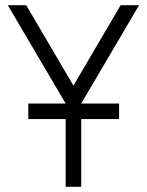

<svg xmlns="http://www.w3.org/2000/svg" viewBox="-20 -720 565 740"><path d="M10 -700 233 -321V0H293V-321L516 -700H445L263 -390L81 -700ZM89 -261H439V-321H89Z"/></svg>

Font: Unageo
Style: Light
Weight: 300
Designer: Richard Sepsi
Foundry: Richard Sepsi
Version: Version 2.000